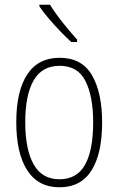

<svg xmlns="http://www.w3.org/2000/svg" viewBox="-20 -784 502 814"><path d="M413 -265Q413 -133 368 -61.5Q323 10 232 10Q142 10 95.5 -62Q49 -134 49 -266Q49 -398 95.5 -468.5Q142 -539 233 -539Q327 -539 370 -465Q413 -391 413 -265ZM87 -266Q87 -151 122.5 -87.5Q158 -24 232 -24Q306 -24 340.5 -85.5Q375 -147 375 -266Q375 -375 342.5 -440Q310 -505 233 -505Q158 -505 122.5 -443Q87 -381 87 -266ZM192 -764Q215 -727 246.5 -687.5Q278 -648 307 -616V-606H282Q261 -625 235.5 -651.5Q210 -678 186.5 -705.5Q163 -733 147 -757V-764Z"/></svg>

Font: Noto Sans Arabic Cond ExtLt
Style: Regular
Weight: 200
Width: 3
Designer: Monotype Design Team, Nadine Chahine, Nizar Qandah and Khaled Hosny
Foundry: Monotype Imaging Inc.
Version: Version 2.012; ttfautohint (v1.8.4.7-5d5b)